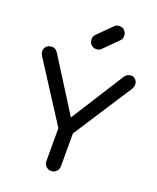

<svg xmlns="http://www.w3.org/2000/svg" viewBox="-188 -1173 1045 1281"><g transform="rotate(20 335.0 -532.5)"><path d="M334 0Q313 0 298 -15Q283 -30 283 -52V-285L16 -700Q3 -721 6 -739.5Q9 -758 23.5 -769.5Q38 -781 57 -781Q74 -781 84 -773.5Q94 -766 103 -752L357 -349H317L575 -756Q583 -768 594 -774.5Q605 -781 621 -781Q639 -781 651 -768.5Q663 -756 665 -737.5Q667 -719 655 -700L386 -285V-52Q386 -30 371 -15Q356 0 334 0ZM339 -867Q317 -867 302.5 -881.5Q288 -896 288 -918Q288 -939 300 -952L398 -1050Q413 -1065 434 -1065Q457 -1065 471 -1050Q485 -1035 485 -1013Q485 -1003 482 -994Q479 -985 471 -978L374 -881Q360 -867 339 -867Z"/></g></svg>

Font: Comfortaa
Style: Bold
Weight: 700
Designer: Johan Aakerlund
Foundry: Johan Aakerlund
Version: Version 3.104; ttfautohint (v1.8.1.43-b0c9)